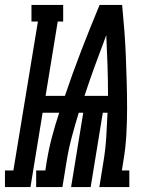

<svg xmlns="http://www.w3.org/2000/svg" viewBox="-70 -755 590 775"><path d="M-50 0V-67H-16L83 -668H57V-735H185V-668H163L114 -368H192Q223 -460 258.5 -552Q294 -644 332 -735H423Q428 -683 432 -631Q436 -579 438 -527Q440 -475 441.5 -422.5Q443 -370 443 -317.5Q443 -265 440 -211.5Q437 -158 428 -105L422 -67H452V0H331L348 -105Q356 -154 359 -203Q362 -252 364 -300H345L296 0H217L266 -300H248Q233 -252 220 -203Q207 -154 199 -105L182 0H76V-67H113L119 -105Q127 -154 140 -203Q153 -252 169 -300H102L53 0ZM271 -368H366Q366 -429 364 -490.5Q362 -552 359 -613Q336 -552 313.5 -490.5Q291 -429 271 -368Z"/></svg>

Font: Iosevka Curly Slab Extrabold
Style: Italic
Weight: 800
Italic angle: -9°
Monospace: yes
Designer: Belleve Invis
Foundry: Belleve Invis
Version: Version 22.1.2; ttfautohint (v1.8.4)